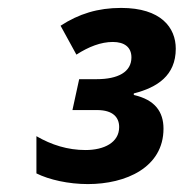

<svg xmlns="http://www.w3.org/2000/svg" viewBox="-20 -872 464 485"><path d="M202 -407C298 -407 393 -449 393 -547C393 -589 372 -620 318 -632V-636C377 -651 424 -681 424 -749C424 -802 387 -852 286 -852C227 -852 179 -837 133 -807L173 -734C204 -754 235 -766 265 -766C294 -766 312 -753 312 -727C312 -690 278 -672 224 -672H180L163 -594H225C266 -594 281 -575 281 -551C281 -512 243 -493 196 -493C151 -493 110 -506 72 -528V-434C104 -418 153 -407 202 -407Z"/></svg>

Font: Noto Sans
Style: Bold Italic
Weight: 700
Italic angle: -12°
Designer: Monotype Design Team
Foundry: Monotype Imaging Inc.
Version: Version 2.013